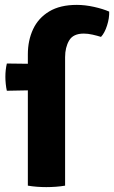

<svg xmlns="http://www.w3.org/2000/svg" viewBox="-20 -760 467 786"><path d="M170 -498 168 -391.5 8 -388.5Q5 -401.5 3.5 -417Q2 -432.5 2 -445.5Q2 -474 8 -500ZM94 -537.5Q94 -594.5 115.5 -640.5Q137 -686.5 181.5 -713.2Q226 -740 294.5 -740Q328 -740 365 -731.8Q402 -723.5 427 -712.5Q428 -686 418.2 -655.5Q408.5 -625 393.5 -609Q377.5 -614 358.8 -618.2Q340 -622.5 323 -622.5Q279.5 -622.5 263 -594.2Q246.5 -566 246.5 -526V0Q229 3 208.8 4.5Q188.5 6 169.5 6Q150.5 6 131 4.5Q111.5 3 94 0Z"/></svg>

Font: Signika SC
Style: Regular
Weight: 300
Designer: Anna Giedryś
Foundry: Anna Giedryś
Version: Version 2.000